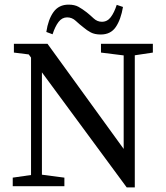

<svg xmlns="http://www.w3.org/2000/svg" viewBox="-20 -804 715 829"><path d="M35 0V-37L132 -51H151L258 -37V0ZM114 0V-593H161V0ZM416 -577V-615H640V-577L547 -563H528ZM527 5 104 -569 40 -577V-615H185L514 -161V-615H562V5ZM180 -666Q188 -720 211 -752Q234 -784 276 -784Q302 -784 319 -774.5Q336 -765 354 -751Q369 -739 384.5 -724.5Q400 -710 420 -710Q443 -710 458 -729.5Q473 -749 484 -783L511 -774Q502 -720 480 -687.5Q458 -655 415 -655Q389 -655 372 -664Q355 -673 340 -686Q323 -699 307 -714Q291 -729 270 -729Q248 -729 233 -709.5Q218 -690 207 -656Z"/></svg>

Font: Lisu Bosa Light
Style: Regular
Weight: 300
Designer: David Morse, Annie Olsen, Victor Gaultney, Frank Grießhammer (Latin)
Foundry: SIL International
Version: Version 2.000